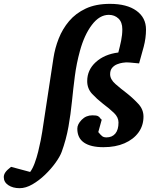

<svg xmlns="http://www.w3.org/2000/svg" viewBox="-180 -757 798 1006"><path d="M585 -602.1Q585 -557.6 573 -512.2Q561 -466.8 548.8 -424.8Q511.7 -428.7 499.8 -429.4Q487.8 -430.2 481 -430.2Q476.1 -430.2 462.6 -428.2Q449.2 -426.3 434.1 -420.4Q418.9 -414.6 408 -402.1Q397 -389.6 397 -368.2Q397 -341.3 424.8 -316.9Q452.6 -292.5 484.9 -268.1Q518.1 -241.7 544.9 -212.6Q571.8 -183.6 571.8 -146Q571.8 -99.1 545.7 -63Q519.5 -26.9 472.4 -6.3Q425.3 14.2 361.8 14.2Q295.4 14.2 260.3 -9.8Q225.1 -33.7 225.1 -83Q225.1 -106 248 -129.4Q271 -152.8 304.2 -152.8Q325.2 -152.8 333 -148.7Q340.8 -144.5 344 -139.2Q347.2 -133.8 353 -129.9L335 -64.9Q347.7 -49.3 355.7 -43.2Q363.8 -37.1 377.9 -37.1Q407.2 -37.1 424.1 -56.9Q440.9 -76.7 440.9 -115.2Q440.9 -142.6 417.2 -165.3Q393.6 -188 358.9 -213.9Q327.6 -238.3 302.2 -265.6Q276.9 -293 276.9 -332Q276.9 -390.6 322 -431.6Q367.2 -472.7 439.9 -481.9Q448.2 -512.7 454.6 -543.5Q460.9 -574.2 460.9 -604Q460.9 -640.6 440.7 -659.9Q420.4 -679.2 390.1 -679.2Q341.3 -679.2 301.5 -626.7Q261.7 -574.2 238.8 -490.2Q220.7 -424.3 212.2 -358.2Q203.6 -292 197 -225.6Q190.4 -159.2 178.7 -93Q167 -26.9 143.1 39.1Q133.8 64 110.6 96.2Q87.4 128.4 55.9 158.7Q24.4 189 -10.3 209Q-44.9 229 -77.1 229Q-112.8 229 -136.5 213.1Q-160.2 197.3 -160.2 170.9Q-160.2 158.2 -151.9 146Q-143.6 133.8 -122.1 117.2L-22 144Q-8.8 126 1.7 97.7Q12.2 69.3 20 37.8Q27.8 6.3 33.2 -21.2Q38.6 -48.8 41 -64.9L100.1 -453.1Q107.9 -504.9 127.7 -555.2Q147.5 -605.5 182.1 -646.5Q216.8 -687.5 269.5 -712.2Q322.3 -736.8 396 -736.8Q484.9 -736.8 534.9 -700.7Q585 -664.6 585 -602.1Z"/></svg>

Font: Charis
Style: Bold Italic
Weight: 700
Italic angle: -11°
Designer: Walt Agee, Miriam Martin, Annie Olsen, Victor Gaultney, Lorna Priest, Alan Ward, Bob Hallissy, Martin Hosken, Sharon Cor
Foundry: SIL Global
Version: Version 7.000